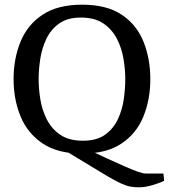

<svg xmlns="http://www.w3.org/2000/svg" viewBox="-20 -647 721 820"><path d="M358 -7Q399 12 438 30Q477 48 510 62.5Q543 77 566.5 85.5Q590 94 601 94H678L681 125Q664 134 632 143.5Q600 153 573 153Q555 153 537.5 150Q520 147 497 136.5Q474 126 438 105L251 -8ZM331 9Q227 9 162.5 -34Q98 -77 68 -149.5Q38 -222 38 -309Q38 -396 67.5 -468.5Q97 -541 161.5 -584Q226 -627 331 -627Q436 -627 500 -584Q564 -541 593 -468.5Q622 -396 622 -309Q622 -222 592.5 -149.5Q563 -77 499 -34Q435 9 331 9ZM334 -46Q393 -46 428.5 -71.5Q464 -97 483 -137Q502 -177 508.5 -222.5Q515 -268 515 -309Q515 -350 507.5 -395.5Q500 -441 479.5 -481Q459 -521 422 -546.5Q385 -572 325 -572Q268 -572 232.5 -546.5Q197 -521 178 -481Q159 -441 152 -395.5Q145 -350 145 -309Q145 -267 152.5 -221.5Q160 -176 180.5 -136Q201 -96 238 -71Q275 -46 334 -46Z"/></svg>

Font: Manuale Medium
Style: Regular
Weight: 500
Designer: Eduardo Tunni / Pablo Cosgaya
Foundry: Eduardo Tunni / Pablo Cosgaya
Version: Version 1.002